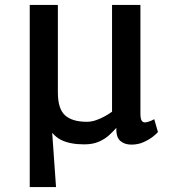

<svg xmlns="http://www.w3.org/2000/svg" viewBox="-20 -577 708 778"><path d="M100.5 181V-557H214.5V-202.5Q214.5 -136 243.5 -109.8Q272.5 -83.5 332 -83.5Q350.5 -83.5 369.2 -90Q388 -96.5 405 -106Q422 -115.5 434 -124.5V-557H549V-118Q549 -95.5 554 -88.2Q559 -81 567 -81Q571.5 -81 581.5 -83.8Q591.5 -86.5 605 -94L620 -42Q616.5 -37 601.5 -24.8Q586.5 -12.5 563.5 -1.8Q540.5 9 512.5 9Q485 9 467.5 -6Q450 -21 451.5 -59Q440 -46 423.2 -30.2Q406.5 -14.5 381.5 -3.2Q356.5 8 321 8Q265 8 228.5 -9.5Q208 -19.5 191.5 -39L207 181Z"/></svg>

Font: Koeln Type Sans
Style: Regular
Weight: 400
Designer: Eben Sorkin
Foundry: Eben Sorkin
Version: Version 2.001